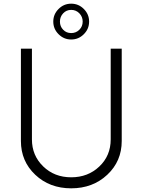

<svg xmlns="http://www.w3.org/2000/svg" viewBox="-20 -1015 776 1045"><path d="M436.2 -828.8Q407.5 -800 367.5 -800Q327.5 -800 298.8 -828.8Q270 -857.5 270 -897.5Q270 -937.5 298.8 -966.2Q327.5 -995 367.5 -995Q407.5 -995 436.2 -966.2Q465 -937.5 465 -897.5Q465 -857.5 436.2 -828.8ZM323.8 -853.1Q341.2 -835 367.5 -835Q393.8 -835 411.9 -853.1Q430 -871.2 430 -897.5Q430 -923.8 411.9 -942.5Q393.8 -961.2 367.5 -961.2Q341.2 -961.2 323.8 -942.5Q306.2 -923.8 306.2 -897.5Q306.2 -871.2 323.8 -853.1ZM93.8 -247.5V-750H153.8V-256.2Q153.8 -168.8 215 -109.4Q276.2 -50 367.5 -50Q458.8 -50 520.6 -108.8Q582.5 -167.5 582.5 -256.2V-750H642.5V-247.5Q642.5 -137.5 563.8 -63.8Q485 10 367.5 10Q250 10 171.9 -63.8Q93.8 -137.5 93.8 -247.5Z"/></svg>

Font: Now Light
Style: Regular
Weight: 300
Designer: Alfredo Marco Pradil
Foundry: Alfredo Marco Pradil
Version: Version 1.002;PS 001.002;hotconv 1.0.88;makeotf.lib2.5.64775